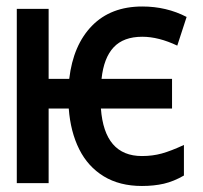

<svg xmlns="http://www.w3.org/2000/svg" viewBox="-20 -578 640 606"><path d="M197 -235.5H133.5V0H33V-550H133.5V-329H198.5Q211 -436 270.5 -496.8Q330 -557.5 429 -557.5Q505.5 -557.5 569 -524.5L539.5 -434Q480.5 -462 429 -462Q370 -462 338.8 -428.8Q307.5 -395.5 300.5 -329H523V-235.5H298.5Q309.5 -85.5 428 -85.5Q461.5 -85.5 490.5 -93.5Q519.5 -101.5 560.5 -120.5V-24Q528.5 -5.5 497.2 1.8Q466 9 428 9Q357.5 9 307.5 -21.5Q257.5 -52 230 -107Q202.5 -162 197 -235.5Z"/></svg>

Font: JuliaMono
Style: Regular
Weight: 400
Monospace: yes
Designer: cormullion
Foundry: corm
Version: Version 0.055; ttfautohint (v1.8.4)